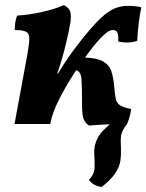

<svg xmlns="http://www.w3.org/2000/svg" viewBox="-20 -487 575 754"><path d="M37 0 88 -276Q95 -317 95 -336.5Q95 -356 82 -362.5Q69 -369 38 -369Q38 -383 40 -398.5Q42 -414 48 -426Q91 -428 143 -439.5Q195 -451 231 -467Q251 -456 255.5 -442.5Q260 -429 257 -402Q252 -368 238 -311Q224 -254 205 -198H208Q236 -246 271.5 -293.5Q307 -341 335 -373Q378 -423 410.5 -443.5Q443 -464 483 -464Q496 -464 511.5 -462.5Q527 -461 535 -458Q529 -432 524.5 -394Q520 -356 519 -327Q488 -315 444 -324Q446 -349 441 -359Q436 -369 423 -369Q404 -369 374 -336Q362 -324 346.5 -304.5Q331 -285 314 -261Q362 -259 385.5 -245.5Q409 -232 417 -208Q425 -184 428 -151Q431 -119 434 -101.5Q437 -84 450 -74.5Q463 -65 495 -59Q493 -43 488.5 -27Q484 -11 479 0Q434 0 400 1.5Q366 3 330 6Q308 -7 304.5 -36Q301 -65 302 -106Q302 -147 300 -176.5Q298 -206 279 -211Q245 -160 215.5 -103.5Q186 -47 177 0ZM380 247Q347 244 329 219Q351 198 351.5 168.5Q352 139 350 118Q348 84 364 54Q380 24 427 -11L479 0Q458 26 455.5 46Q453 66 455 94Q456 122 452.5 145.5Q449 169 432.5 193.5Q416 218 380 247Z"/></svg>

Font: Vollkorn
Style: Bold Italic
Weight: 700
Italic angle: -11°
Designer: Friedrich Althausen
Foundry: Friedrich Althausen
Version: Version 5.000; ttfautohint (v1.8.3)